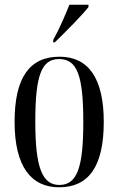

<svg xmlns="http://www.w3.org/2000/svg" viewBox="-20 -786 503 816"><path d="M206 -616V-606H213C257 -649 329 -721 356 -756V-766H275C257 -721 234 -667 206 -616ZM231 10C356 10 421 -77 421 -268C421 -453 356 -545 233 -545C104 -545 42 -454 42 -268C42 -79 112 10 231 10ZM232 0C160 0 130 -73 130 -268C130 -465 156 -535 231 -535C308 -535 334 -465 334 -268C334 -74 308 0 232 0Z"/></svg>

Font: Noto Serif Display ExtraCondensed
Style: Regular
Weight: 400
Width: 2
Designer: Monotype Design Team
Foundry: Monotype Imaging Inc.
Version: Version 2.009